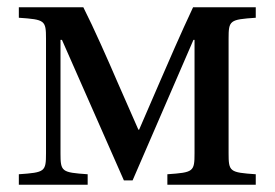

<svg xmlns="http://www.w3.org/2000/svg" viewBox="-20 -510 758 530"><path d="M32 0H222V-29C150 -34 147 -36 147 -87V-400H151L322 -12H346L514 -400H517V-87C517 -36 514 -34 442 -29V0H686V-29C614 -34 611 -36 611 -87V-403C611 -454 614 -456 686 -461V-490H513C480 -420 441 -330 422 -286L364 -152H362L304 -284C280 -340 238 -435 210 -490H32V-461C104 -456 107 -454 107 -403V-87C107 -36 104 -34 32 -29Z"/></svg>

Font: Lingua Franca
Style: Regular
Weight: 400
Version: Version 1.19